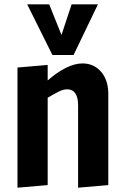

<svg xmlns="http://www.w3.org/2000/svg" viewBox="-20 -864 579 890"><path d="M61 -551 201 -563V-491Q244 -529 285.5 -549.5Q327 -570 362 -570Q415 -570 448.5 -531.5Q482 -493 482 -428V-6L342 6V-375Q342 -450 291 -450Q274 -450 253.5 -440Q233 -430 201 -411V-6L61 6ZM223 -609 106 -844H208L265 -702L312 -844H434L321 -609Z"/></svg>

Font: Francois One
Style: Regular
Weight: 400
Designer: Vernon Adams
Foundry: Vernon Adams
Version: Version 2.000